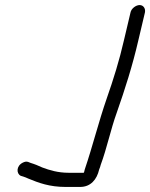

<svg xmlns="http://www.w3.org/2000/svg" viewBox="-20 -659 594 759"><path d="M496 -610 470 -500C452 -421 428 -344 402 -270C370 -178 346 -80 315 11L312 23C311 24 310 24 309 24H251C210 24 176 14 147 3L124 -7C116 -10 108 -13 101 -15L91 -19C84 -21 78 -20 70 -16C44 -3 44 27 62 36L72 39C79 41 85 44 92 47C133 64 176 80 239 80H297C338 80 363 51 372 11C375 4 377 -2 378 -7C403 -74 417 -146 442 -215C474 -306 504 -400 527 -500L553 -610C556 -625 547 -639 532 -639C517 -639 499 -625 496 -610Z"/></svg>

Font: Electronic
Style: It
Weight: 400
Version: Version 1.011